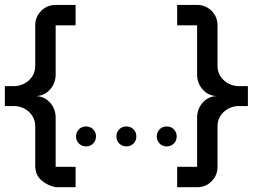

<svg xmlns="http://www.w3.org/2000/svg" viewBox="-20 -742 1040 790"><path d="M209 -721.7C185.5 -721.7 165.7 -713.5 149.4 -697.3C133.1 -681 125 -661.1 125 -637.7V-471.7C125 -448.2 116.9 -428.7 100.6 -413.1C84.3 -397.5 64.5 -389 41 -387.7H0V-305.7H41C64.5 -304.4 84.3 -295.9 100.6 -280.3C116.9 -264.6 125 -245.1 125 -221.7V-55.7C126.3 -32.2 134.8 -13.7 150.4 0C166 13.7 185.5 23.1 209 28.3H291V-55.7H209V-262.7C207.7 -286.1 199.2 -306 183.6 -322.3C168 -338.5 148.4 -346.7 125 -346.7C148.4 -346.7 168 -354.8 183.6 -371.1C199.2 -387.4 207.7 -407.2 209 -430.7V-637.7H291V-721.7ZM791 -721.7H709V-637.7H791V-430.7C792.3 -407.2 800.8 -387.4 816.4 -371.1C832 -354.8 851.6 -346.7 875 -346.7C851.6 -346.7 832 -338.5 816.4 -322.3C800.8 -306 792.3 -286.1 791 -262.7V-55.7H709V28.3H791C814.5 28.3 834.3 20.2 850.6 3.9C866.9 -12.4 875 -32.2 875 -55.7V-221.7C875 -245.1 883.1 -264.6 899.4 -280.3C915.7 -295.9 935.5 -304.4 959 -305.7H1000V-387.7H959C935.5 -389 915.7 -397.5 899.4 -413.1C883.1 -428.7 875 -448.2 875 -471.7V-637.7C875 -661.1 866.9 -681 850.6 -697.3C834.3 -713.5 814.5 -721.7 791 -721.7ZM500 -221.7C488.3 -221.7 478.5 -217.8 470.7 -210C462.9 -202.1 459 -192.4 459 -180.7C459 -168.9 462.9 -159.2 470.7 -151.4C478.5 -143.6 488.3 -139.6 500 -139.6C511.7 -139.6 521.5 -143.6 529.3 -151.4C537.1 -159.2 541 -168.9 541 -180.7C541 -192.4 537.1 -202.1 529.3 -210C521.5 -217.8 511.7 -221.7 500 -221.7ZM334 -221.7C322.3 -221.7 312.5 -217.8 304.7 -210C296.9 -202.1 293 -192.4 293 -180.7C293 -168.9 296.9 -159.2 304.7 -151.4C312.5 -143.6 322.3 -139.6 334 -139.6C345.7 -139.6 355.5 -143.6 363.3 -151.4C371.1 -159.2 375 -168.9 375 -180.7C375 -192.4 371.1 -202.1 363.3 -210C355.5 -217.8 345.7 -221.7 334 -221.7ZM666 -221.7C654.3 -221.7 644.5 -217.8 636.7 -210C628.9 -202.1 625 -192.4 625 -180.7C625 -168.9 628.9 -159.2 636.7 -151.4C644.5 -143.6 654.3 -139.6 666 -139.6C677.7 -139.6 687.5 -143.6 695.3 -151.4C703.1 -159.2 707 -168.9 707 -180.7C707 -192.4 703.1 -202.1 695.3 -210C687.5 -217.8 677.7 -221.7 666 -221.7Z"/></svg>

Font: CaskaydiaCove Nerd Font
Style: Regular
Weight: 400
Designer: Aaron Bell
Foundry: Saja Typeworks
Version: Version 2111.1;Nerd Fonts 2.3.3